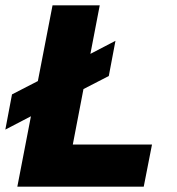

<svg xmlns="http://www.w3.org/2000/svg" viewBox="-76 -700 665 720"><path d="M40 -264 -56 -214 -31 -346 66 -396 121 -680H298L263 -498L357 -547L332 -415L237 -366L197 -158H494L463 0H-11Z"/></svg>

Font: Teachers ExtraBold
Style: Italic
Weight: 800
Designer: Alfredo Marco Pradil & Chank Diesel
Version: Version 0.009